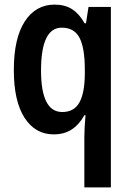

<svg xmlns="http://www.w3.org/2000/svg" viewBox="-20 -573 568 833"><path d="M346 20Q346 -15 351 -73H346Q324 -33 291.5 -11.5Q259 10 213 10Q133 10 86.5 -62Q40 -134 40 -269Q40 -407 87.5 -480Q135 -553 217 -553Q262 -553 293 -533Q324 -513 347 -472H353L364 -543H461V240H346ZM250 -87Q301 -87 324 -127.5Q347 -168 348 -250V-272Q348 -365 325 -409Q302 -453 248 -453Q158 -453 158 -267Q158 -87 250 -87Z"/></svg>

Font: Noto Sans Sinhala Condensed SemiBold
Style: Regular
Weight: 600
Width: 3
Designer: Jelle Bosma - Monotype Design Team
Foundry: Monotype Imaging Inc.
Version: Version 2.006; ttfautohint (v1.8.4.7-5d5b)